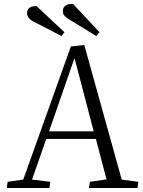

<svg xmlns="http://www.w3.org/2000/svg" viewBox="-20 -939 715 959"><path d="M401 -714 588 -42 671 -31 667 0H424L429 -31L512 -43L459 -245H211L140 -42L231 -31L227 0H14L18 -31L96 -42L334 -707ZM225 -283H448L353 -646H351ZM324 -843Q309 -852 301.5 -861Q294 -870 294 -884Q294 -902 308 -911.5Q322 -921 345 -919L477 -778L461 -759ZM146 -832Q115 -848 115 -874Q115 -908 162 -909L302 -778L287 -759Z"/></svg>

Font: Literata 36pt Light
Style: Italic
Weight: 300
Italic angle: -2°
Designer: Latin by Veronika Burian and Jose Scaglione. Greek by Irene Vlachou. Cyrillic by Vera Evstafieva
Foundry: TypeTogether
Version: Version 3.002